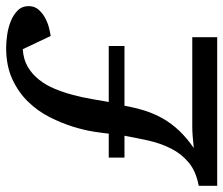

<svg xmlns="http://www.w3.org/2000/svg" viewBox="-75 -656 727 625"><g transform="rotate(-90 288.5 -343.5)"><path d="M581.1 -613.8Q581.1 -594.7 569.8 -581.8Q558.6 -568.8 543 -560.3Q527.3 -551.8 511 -547.6Q494.6 -543.5 483.9 -542L440.9 -632.8Q407.7 -630.9 383.3 -616.5Q358.9 -602.1 341.1 -579.3Q323.2 -556.6 311.5 -527.8Q299.8 -499 291.7 -468.5Q283.7 -438 278.6 -408Q273.4 -377.9 269 -353H451.2V-301.8H256.8Q250.5 -266.6 240.7 -235.6Q231 -204.6 215.1 -176.8Q199.2 -148.9 175.8 -124Q152.3 -99.1 119.1 -76.2Q140.1 -78.6 157.5 -79.8Q174.8 -81.1 187 -81.1H480V0H-3.9V-60.1Q43.5 -68.8 72 -92.8Q100.6 -116.7 117.2 -149.9Q127 -168.9 133.3 -188Q139.6 -207 144 -226.1Q148.4 -245.1 151.9 -264.2Q155.3 -283.2 159.2 -301.8H87.9V-353H166Q167.5 -370.1 172.4 -401.4Q177.2 -432.6 188.7 -469.7Q200.2 -506.8 219.7 -545.4Q239.3 -584 269.8 -615.5Q300.3 -647 343.5 -667Q386.7 -687 445.8 -687Q464.4 -687 487.8 -683.6Q511.2 -680.2 532 -671.9Q552.7 -663.6 566.9 -649.4Q581.1 -635.3 581.1 -613.8Z"/></g></svg>

Font: Charis SIL Am
Style: Italic
Weight: 400
Italic angle: -11°
Foundry: SIL International
Version: Version 5.000